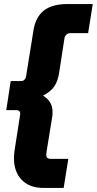

<svg xmlns="http://www.w3.org/2000/svg" viewBox="-20 -750 479 950"><path d="M196 180Q126 180 87.5 140Q49 100 49 33Q49 23 50 13.5Q51 4 52 -5L79 -179Q80 -181 80 -183.5Q80 -186 80 -188Q80 -196 75.5 -200.5Q71 -205 63 -205H11L33 -349H85Q95 -349 101.5 -356Q108 -363 109 -372L145 -596Q155 -664 196 -697Q237 -730 314 -730H439L416 -586H328Q317 -586 309 -579Q301 -572 299 -561L272 -386Q266 -349 249 -323Q232 -297 193 -277Q218 -261 229 -241.5Q240 -222 240 -195Q240 -188 239.5 -180.5Q239 -173 237 -164L211 -3Q210 3 209.5 8Q209 13 209 17Q209 36 231 36H318L295 180Z"/></svg>

Font: MuseoModerno Thin ExtraBold
Style: Italic
Weight: 800
Italic angle: -9°
Version: Version 1.003